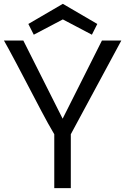

<svg xmlns="http://www.w3.org/2000/svg" viewBox="-30 -967 644 987"><path d="M249 -276.9Q215.8 -333 183.6 -394.5Q24.9 -699.2 -9.8 -758.8H89.8L292 -356.9L494.1 -758.8H593.8L334 -276.9V0H249ZM143.6 -788.6 115.7 -843.8 293 -947.3 470.2 -843.8 442.4 -788.6 293 -867.2Z"/></svg>

Font: Duru Sans
Style: Regular
Weight: 400
Designer: Onur Yazõcõgil
Foundry: Onur Yazõcõgil
Version: Version 1.001